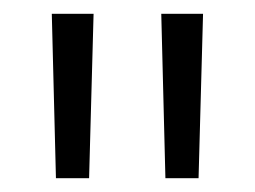

<svg xmlns="http://www.w3.org/2000/svg" viewBox="-20 -683 369 278"><path d="M109 -425H61L55 -663H115.5ZM267.5 -425H219.5L213.5 -663H274Z"/></svg>

Font: Anek Odia Light
Style: Regular
Weight: 300
Designer: Yesha Goshar & Mahesh Sahu (Odia), Yesha Goshar (Latin)
Foundry: Ek Type
Version: Version 1.003